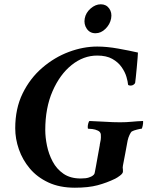

<svg xmlns="http://www.w3.org/2000/svg" viewBox="-20 -868 702 895"><path d="M375 -782Q380 -809 402.5 -828.5Q425 -848 450 -848Q475 -848 489 -828.5Q503 -809 498 -782Q493 -755 472 -734Q451 -713 425 -713Q399 -713 384.5 -734Q370 -755 375 -782ZM433 -651Q478 -651 531 -641.5Q584 -632 623 -623Q623 -619 621.5 -598.5Q620 -578 617.5 -552.5Q615 -527 613 -507Q611 -487 610 -482Q609 -478 603 -473.5Q597 -469 589 -469Q580 -469 577 -473Q576 -487 569.5 -509.5Q563 -532 547 -555Q531 -578 503.5 -593.5Q476 -609 433 -609Q369 -609 314 -565Q259 -521 225 -443Q191 -365 191 -262Q191 -228 199 -189Q207 -150 225.5 -115Q244 -80 276 -58Q308 -36 356 -36Q381 -36 394 -40.5Q407 -45 412 -49Q415 -51 418 -54.5Q421 -58 422 -65Q424 -73 427.5 -94Q431 -115 436 -141.5Q441 -168 445 -191Q445 -192 445 -193Q448 -207 449.5 -216.5Q451 -226 450 -241Q449 -253 436.5 -259Q424 -265 410.5 -266.5Q397 -268 391 -268Q389 -268 389 -276Q389 -284 391.5 -293Q394 -302 397 -304Q432 -303 469 -300.5Q506 -298 540 -298Q569 -298 594 -300.5Q619 -303 647 -304Q648 -294 645 -281Q642 -268 640 -268Q635 -268 619 -264Q603 -260 594 -255Q590 -252 584 -239.5Q578 -227 575 -213Q570 -186 564 -153.5Q558 -121 553 -96Q552 -92 552 -87Q552 -82 553 -77Q553 -69 553 -67Q552 -59 539.5 -49.5Q527 -40 517 -35Q478 -16 435 -4.5Q392 7 329 7Q258 7 205.5 -17.5Q153 -42 119 -82.5Q85 -123 68 -172Q51 -221 51 -270Q51 -362 85.5 -432.5Q120 -503 177 -552Q234 -601 301 -626Q368 -651 433 -651Z"/></svg>

Font: Amiri
Style: Bold Italic
Weight: 700
Italic angle: 10°
Designer: Khaled Hosny
Version: Version 0.113